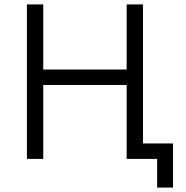

<svg xmlns="http://www.w3.org/2000/svg" viewBox="-20 -720 844 870"><path d="M176 -405H554V-700H628V-70H764V130H692V0H554V-335H176V0H102V-700H176Z"/></svg>

Font: Tilda Sans
Style: Regular
Weight: 400
Designer: ParaType Ltd
Foundry: ParaType Ltd
Version: Version 1.009